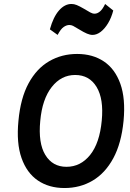

<svg xmlns="http://www.w3.org/2000/svg" viewBox="-20 -934 655 968"><path d="M305 14Q227 14 171 -24Q115 -62 88.5 -137.5Q62 -213 73 -325Q83.5 -439 124 -513.8Q164.5 -588.5 227.8 -625.2Q291 -662 369 -662Q447.5 -662 503.8 -624.2Q560 -586.5 586.8 -511.5Q613.5 -436.5 603 -325Q592 -211.5 551.2 -136.2Q510.5 -61 447.2 -23.5Q384 14 305 14ZM315 -93Q386.5 -93 434.5 -153Q482.5 -213 493 -326Q503.5 -435 467 -495.5Q430.5 -556 359 -556Q288.5 -556 240.8 -495.2Q193 -434.5 183 -325Q172 -212.5 208.5 -152.8Q245 -93 315 -93ZM270.5 -758 231.5 -786Q248.5 -848 277.2 -881Q306 -914 340.5 -914Q353.5 -914 367 -908.5Q380.5 -903 403 -890Q423.5 -878 434.8 -871.5Q446 -865 457 -865Q470.5 -865 484 -876.2Q497.5 -887.5 510 -914L551 -881Q541.5 -844.5 524.8 -816.8Q508 -789 487.8 -773.5Q467.5 -758 446.5 -758Q434 -758 418.5 -764.5Q403 -771 378.5 -786Q357.5 -799 348.5 -803.5Q339.5 -808 329.5 -808Q315.5 -808 300.8 -797.8Q286 -787.5 270.5 -758Z"/></svg>

Font: Karla
Style: Bold Italic
Weight: 700
Italic angle: -8°
Designer: Jonathan Pinhorn
Version: Version 2.004;gftools[0.9.33]